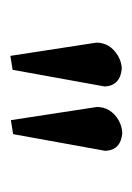

<svg xmlns="http://www.w3.org/2000/svg" viewBox="38 -724 259 376"><g transform="rotate(90 168.0 -535.5)"><path d="M214.8 -426.8Q214.8 -426.8 189 -595.2Q189 -622.1 214.8 -637.7Q227.1 -644.5 240.2 -645Q273.4 -642.1 274.9 -611.8L242.2 -431.2ZM88.9 -425.8Q88.9 -425.8 63 -594.2Q63 -621.1 88.9 -636.7Q101.1 -643.6 113.8 -644Q147 -641.1 148.9 -610.8L116.2 -430.2Z"/></g></svg>

Font: Linux Libertine Display O
Style: Regular
Weight: 400
Designer: Philipp H. Poll
Foundry: Philipp H. Poll
Version: Version 5.0.9